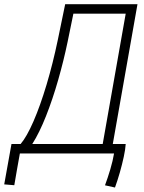

<svg xmlns="http://www.w3.org/2000/svg" viewBox="-64 -713 670 892"><path d="M2.4 147.5 -44.4 143.6 -10.7 -43.9H31.7Q60.1 -77.1 91.6 -149.4Q123 -221.7 152.3 -319.6Q181.6 -417.5 204.6 -527.8L238.8 -693.4H574.7L460 -43.9H520Q518.6 -19.5 511 15.6Q503.4 50.8 492.7 88.4Q481.9 126 470.2 158.2L423.8 147.9Q436.5 113.8 448.5 73.5Q460.4 33.2 465.8 0H452.1H28.3Q21.5 37.1 15.1 73.7Q8.8 110.4 2.4 147.5ZM413.1 -43.9 520 -649.4H276.9L250 -518.1Q231.9 -431.2 206.3 -341.6Q180.7 -252 149.9 -174.1Q119.1 -96.2 85.9 -43.9Z"/></svg>

Font: Cascadia Code NF ExtraLight
Style: Italic
Weight: 200
Italic angle: -10°
Monospace: yes
Designer: Aaron Bell
Foundry: Saja Typeworks
Version: Version 2404.023; ttfautohint (v1.8.4)